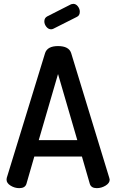

<svg xmlns="http://www.w3.org/2000/svg" viewBox="-20 -976 602 996"><path d="M80 0Q56 0 35 -13Q14 -26 14 -44Q14 -50 15 -53L214 -701Q226 -737 281 -737Q337 -737 349 -701L547 -53Q549 -47 549 -44Q549 -26 527.5 -13Q506 0 482 0Q453 0 446 -22L405 -164H158L117 -22Q110 0 80 0ZM181 -249H381L281 -592ZM378 -888 257 -827Q251 -824 245 -824Q231 -824 220.5 -837Q210 -850 210 -865Q210 -883 225 -891L349 -954Q357 -956 360 -956Q374 -956 384 -943Q394 -930 394 -915Q394 -895 378 -888Z"/></svg>

Font: Dosis
Style: SemiBold
Weight: 600
Designer: Edgar Tolentino, Pablo Impallari, Igino Marini
Foundry: Edgar Tolentino, Pablo Impallari, Igino Marini
Version: Version 1.007